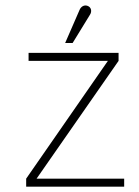

<svg xmlns="http://www.w3.org/2000/svg" viewBox="-20 -699 522 719"><path d="M445 0V-30H117L424 -471V-501H87V-471H384L78 -30V0ZM252 -538 317 -644C325 -656 322 -672 308 -677C295 -682 283 -674 278 -662L224 -538Z"/></svg>

Font: Advent Pro
Style: ExtraLight
Weight: 250
Designer: Andreas Kalpakidis
Foundry: Andreas Kalpakidis
Version: Version 2.002 2007